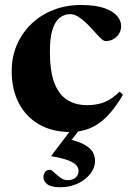

<svg xmlns="http://www.w3.org/2000/svg" viewBox="-20 -528 538 787"><path d="M311.5 -507.5Q372 -507.5 408.2 -494.5Q444.5 -481.5 460.5 -462Q476.5 -442.5 476.5 -421.5Q476.5 -403 467.5 -389Q458.5 -375 444 -367.2Q429.5 -359.5 413 -359.5Q405 -359.5 393.2 -370.8Q381.5 -382 367 -398.5Q352.5 -415 336 -431.2Q319.5 -447.5 302 -458.8Q284.5 -470 267.5 -470Q243.5 -470 224.8 -455.2Q206 -440.5 195.2 -406.8Q184.5 -373 184.5 -315.5Q184.5 -237.5 202.5 -189.2Q220.5 -141 254.8 -119Q289 -97 337.5 -97Q377 -97 408 -109.2Q439 -121.5 470.5 -152.5L484 -139.5Q450.5 -82.5 417 -49.2Q383.5 -16 346.8 -1.5Q310 13 267 13Q195.5 13 141.8 -17.2Q88 -47.5 58 -103.5Q28 -159.5 28 -237Q28 -295 49.2 -344.2Q70.5 -393.5 108.8 -430.2Q147 -467 198.8 -487.2Q250.5 -507.5 311.5 -507.5ZM227 239.5Q189.5 239.5 173.8 227.2Q158 215 158 197.5Q158 186.5 164.8 177.2Q171.5 168 184.5 168Q191 168 202 178.8Q213 189.5 227.2 200Q241.5 210.5 257.5 210.5Q277 210.5 289.5 200.2Q302 190 302 172.5Q302 161 293.8 150.5Q285.5 140 261.8 130.2Q238 120.5 191.5 112.5V109L289.5 -20.5H324.5L235 95.5L250.5 39.5Q300 50.5 325.5 64.8Q351 79 360.2 95.5Q369.5 112 369.5 130.5Q369.5 160 349.8 185Q330 210 297.8 224.8Q265.5 239.5 227 239.5Z"/></svg>

Font: Newsreader 60pt
Style: Bold
Weight: 700
Designer: Hugues Gentile
Foundry: Production Type
Version: Version 1.003